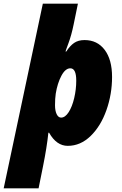

<svg xmlns="http://www.w3.org/2000/svg" viewBox="-62 -780 661 1040"><path d="M170 -760H360L337 -648Q325 -589 308.5 -545Q292 -501 293 -501H297Q317 -532 339.5 -547.5Q362 -563 396 -563Q465 -563 505 -510Q545 -457 545 -363Q545 -270 514.5 -183.5Q484 -97 429 -43.5Q374 10 305 10Q244 10 204 -61H200Q192 17 171 121L147 240H-42ZM351 -343Q351 -410 319 -410Q292 -410 270.5 -369.5Q249 -329 240 -273Q236 -246 236 -210Q236 -180 245 -161.5Q254 -143 269 -143Q291 -143 310 -172.5Q329 -202 340 -249Q351 -296 351 -343Z"/></svg>

Font: Noto Sans Display Black
Style: Italic
Weight: 900
Italic angle: -12°
Designer: Monotype Design team
Foundry: Monotype Imaging Inc.
Version: Version 1.000